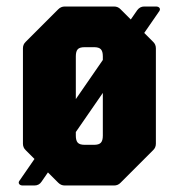

<svg xmlns="http://www.w3.org/2000/svg" viewBox="-20 -570 549 590"><path d="M50 0Q42.5 0 39.2 -4.2Q36 -8.5 39 -13.5L401.5 -538.5Q410 -550 423 -550H459Q466.5 -550 469.8 -546Q473 -542 470 -536.5L107.5 -11.5Q100 0 85.5 0ZM179 0Q167.5 0 159 -8.5L59 -108.5Q50.5 -116.5 50.5 -128.5V-421.5Q50.5 -433.5 59 -441.5L159 -541.5Q167.5 -550 179 -550H330.5Q342.5 -550 350.5 -541.5L450.5 -441.5Q459 -433.5 459 -421.5V-128.5Q459 -116.5 450.5 -108.5L350.5 -8.5Q342.5 0 330.5 0ZM240 -125H269.5Q284 -125 290 -131.5Q296 -138 296 -153V-397Q296 -412 290 -418.5Q284 -425 269.5 -425H240Q224.5 -425 218.8 -418.5Q213 -412 213 -397V-153Q213 -138 219 -131.5Q225 -125 240 -125Z"/></svg>

Font: Jaro 24pt
Style: Regular
Weight: 400
Designer: Agyei Archer, Celine Hurka, Mirko Velimirović
Version: Version 1.000